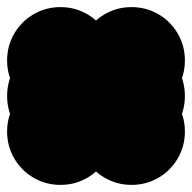

<svg xmlns="http://www.w3.org/2000/svg" viewBox="-70 -620 540 540"><path d="M-50 -450Q-50 -491 -30 -525.5Q-10 -560 24.5 -580Q59 -600 100 -600Q141 -600 175.5 -580Q210 -560 230 -525.5Q250 -491 250 -450Q250 -409 230 -374.5Q210 -340 175.5 -320Q141 -300 100 -300Q59 -300 24.5 -320Q-10 -340 -30 -374.5Q-50 -409 -50 -450ZM-50 -350Q-50 -391 -30 -425.5Q-10 -460 24.5 -480Q59 -500 100 -500Q141 -500 175.5 -480Q210 -460 230 -425.5Q250 -391 250 -350Q250 -309 230 -274.5Q210 -240 175.5 -220Q141 -200 100 -200Q59 -200 24.5 -220Q-10 -240 -30 -274.5Q-50 -309 -50 -350ZM-50 -250Q-50 -291 -30 -325.5Q-10 -360 24.5 -380Q59 -400 100 -400Q141 -400 175.5 -380Q210 -360 230 -325.5Q250 -291 250 -250Q250 -209 230 -174.5Q210 -140 175.5 -120Q141 -100 100 -100Q59 -100 24.5 -120Q-10 -140 -30 -174.5Q-50 -209 -50 -250ZM150 -450Q150 -491 170 -525.5Q190 -560 224.5 -580Q259 -600 300 -600Q341 -600 375.5 -580Q410 -560 430 -525.5Q450 -491 450 -450Q450 -409 430 -374.5Q410 -340 375.5 -320Q341 -300 300 -300Q259 -300 224.5 -320Q190 -340 170 -374.5Q150 -409 150 -450ZM150 -350Q150 -391 170 -425.5Q190 -460 224.5 -480Q259 -500 300 -500Q341 -500 375.5 -480Q410 -460 430 -425.5Q450 -391 450 -350Q450 -309 430 -274.5Q410 -240 375.5 -220Q341 -200 300 -200Q259 -200 224.5 -220Q190 -240 170 -274.5Q150 -309 150 -350ZM150 -250Q150 -291 170 -325.5Q190 -360 224.5 -380Q259 -400 300 -400Q341 -400 375.5 -380Q410 -360 430 -325.5Q450 -291 450 -250Q450 -209 430 -174.5Q410 -140 375.5 -120Q341 -100 300 -100Q259 -100 224.5 -120Q190 -140 170 -174.5Q150 -209 150 -250Z"/></svg>

Font: TINY 5x3
Style: Regular
Weight: 400
Designer: Jack Halten Fahnestock
Foundry: Velvetyne Type Foundry
Version: Version 1.002